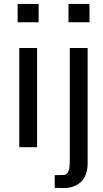

<svg xmlns="http://www.w3.org/2000/svg" viewBox="-20 -742 521 968"><path d="M167 0H77.1V-500H167ZM174.8 -629.9H68.8V-722.2H174.8ZM300.8 140.1H299.8Q307.6 140.1 313.2 137Q318.8 133.8 322.3 126.7Q325.7 119.6 327.9 113Q330.1 106.4 330.8 93.8Q331.5 81.1 331.8 73.2Q332 65.4 332 49.8V-500H421.9V80.1Q421.9 142.6 388.9 174.3Q356 206.1 300.8 206.1H292Q283.2 205.1 267.1 205.1H255.9V141.1Q274.9 140.1 300.8 140.1ZM431.2 -629.9H325.2V-722.2H431.2Z"/></svg>

Font: Perun
Style: Regular
Weight: 400
Version: Version 1.0000